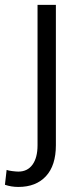

<svg xmlns="http://www.w3.org/2000/svg" viewBox="-67 -548 328 782"><path d="M85.9 -528.3H160.6V43.5Q160.6 126 120.1 169.7Q79.6 213.4 7.8 213.4Q-21 213.4 -46.9 204.6L-40 144Q-32.7 147 -16.8 148.9Q-1 150.9 7.8 150.9Q44.9 150.9 65.4 122.6Q85.9 94.2 85.9 43.5Z"/></svg>

Font: Vazirmatn FD Light
Style: Regular
Weight: 300
Designer: Saber Rastikerdar
Foundry: Saber Rastikerdar
Version: Version 33.003